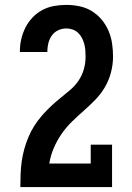

<svg xmlns="http://www.w3.org/2000/svg" viewBox="-20 -763 540 783"><path d="M63 0V-1Q63 -27 64 -53Q65 -79 68.5 -104.5Q72 -130 79 -155Q86 -180 96 -204Q106 -228 120 -250Q134 -272 151 -291.5Q168 -311 187 -329Q206 -347 226 -363Q246 -379 266 -396Q286 -413 300.5 -434.5Q315 -456 322 -481Q329 -506 329 -532Q329 -545 328 -558Q327 -571 323.5 -584Q320 -597 314 -608.5Q308 -620 298.5 -629Q289 -638 276.5 -642.5Q264 -647 251 -647Q233 -647 217 -639.5Q201 -632 191 -617.5Q181 -603 177 -586Q173 -569 173 -552V-551H61V-552Q61 -578 66.5 -602.5Q72 -627 83.5 -650Q95 -673 112.5 -691.5Q130 -710 152.5 -722Q175 -734 200 -738.5Q225 -743 251 -743Q277 -743 304 -737.5Q331 -732 354 -718Q377 -704 394.5 -683Q412 -662 422.5 -637.5Q433 -613 437 -586Q441 -559 441 -532Q441 -500 432.5 -467.5Q424 -435 407.5 -407Q391 -379 368 -355.5Q345 -332 320.5 -310.5Q296 -289 272.5 -266Q249 -243 230.5 -216Q212 -189 199 -158.5Q186 -128 181 -96H350V-173H437V0Z"/></svg>

Font: Iosevka Curly Slab
Style: Bold
Weight: 700
Monospace: yes
Designer: Belleve Invis
Foundry: Belleve Invis
Version: Version 22.1.2; ttfautohint (v1.8.4)